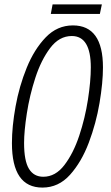

<svg xmlns="http://www.w3.org/2000/svg" viewBox="-20 -839 501 869"><path d="M432 -776 441 -819H218L210 -776ZM446 -534Q446 -724 310 -724Q239 -724 187 -670Q135 -616 101 -532.5Q67 -449 50.5 -357.5Q34 -266 34 -191Q34 10 172 10Q245 10 297 -48Q349 -106 382 -193.5Q415 -281 430.5 -373Q446 -465 446 -534ZM89 -192Q89 -245 101.5 -326Q114 -407 140 -487Q166 -567 207 -621.5Q248 -676 305 -676Q391 -676 391 -534Q391 -472 378 -388Q365 -304 338.5 -224.5Q312 -145 271.5 -92Q231 -39 176 -39Q133 -39 111 -75Q89 -111 89 -192Z"/></svg>

Font: Noto Sans Display Condensed Light
Style: Italic
Weight: 300
Width: 3
Designer: Monotype Design team
Foundry: Monotype Imaging Inc.
Version: 1.000